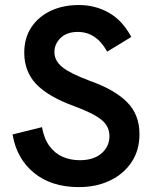

<svg xmlns="http://www.w3.org/2000/svg" viewBox="-20 -732 613 764"><path d="M294 12.5Q184.5 12.5 115.2 -44.2Q46 -101 30 -197L147 -226Q155.5 -179.5 177 -150.5Q198.5 -121.5 229.5 -108Q260.5 -94.5 297.5 -94.5Q352.5 -94.5 384 -121.8Q415.5 -149 415.5 -190.5Q415.5 -229.5 383.5 -255.5Q351.5 -281.5 274 -310Q170.5 -348 123.5 -398Q76.5 -448 76.5 -522.5Q76.5 -581 104.8 -623.5Q133 -666 182 -689Q231 -712 293.5 -712Q359 -712 413 -681.5Q467 -651 502.5 -585L406.5 -526.5Q363 -605 289.5 -605Q246 -605 221.2 -581Q196.5 -557 196.5 -525Q196.5 -490 228.5 -464.5Q260.5 -439 337 -410.5Q437 -375 486 -325.2Q535 -275.5 535 -198.5Q535 -134 503.5 -86.8Q472 -39.5 417.5 -13.5Q363 12.5 294 12.5Z"/></svg>

Font: Acari Sans Neue
Style: Bold
Weight: 700
Designer: Alfredo Marco Pradil (font), Cristiano Sobral (main changes)
Foundry: Hanken Design Co. (font), Cristiano Sobral (main changes)
Version: Version 2.459;March 19, 2022;FontCreator 14.0.0.2808 64-bit;